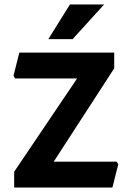

<svg xmlns="http://www.w3.org/2000/svg" viewBox="-20 -834 576 854"><path d="M506 -103 480 0H43V-70L323 -485H47L40 -497L66 -600H488V-530L219 -115H499ZM443 -814 303 -660H195L291 -814Z"/></svg>

Font: Farro Medium
Style: Regular
Weight: 500
Designer: Aceler Chua
Foundry: Grayscale Limited
Version: Version 1.101